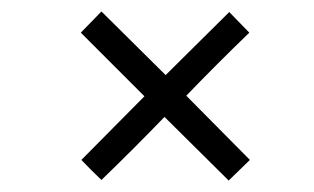

<svg xmlns="http://www.w3.org/2000/svg" viewBox="-20 -315 547 335"><path d="M380 -294 415 -258Q359 -204 305 -148L416 -36L379 0L267 -111Q213 -55 157 -1Q139 -18 122 -36L232 -147L121 -258L157 -295L269 -184Z"/></svg>

Font: Josefin Sans Light
Style: Regular
Weight: 300
Designer: Santiago Orozco
Foundry: Typemade
Version: Version 2.000